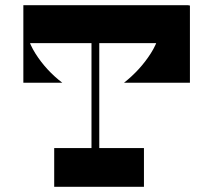

<svg xmlns="http://www.w3.org/2000/svg" viewBox="-20 -720 822 740"><path d="M534.8 -149.4V0H188.9V-149.4ZM332.6 -664.8H362.6V-123.5H332.6ZM347 -653.6H75.6Q75.6 -578.3 116.7 -513.5Q157.7 -448.8 220.2 -401H70V-699H347ZM712 -699V-401H457.8Q520.3 -450.2 561.3 -514.5Q602.4 -578.7 602.4 -653.6H307V-699ZM707.1 -553.8H70V-700H707.1Z"/></svg>

Font: Space Cowgirl
Style: Regular
Weight: 400
Designer: Valery Marier
Foundry: Valery Marier
Version: Version 1.000